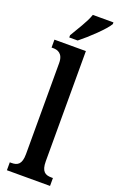

<svg xmlns="http://www.w3.org/2000/svg" viewBox="-181 -1004 646 1050"><g transform="rotate(20 142.0 -479.5)"><path d="M85 -812V-799H134C186 -840 264 -914 284 -949V-959H164C149 -914 112 -859 85 -812ZM13 0H264V-46H255C219 -46 196 -59 196 -119V-760H13V-714H23C47 -714 81 -705 81 -649V-119C81 -59 58 -46 23 -46H13Z"/></g></svg>

Font: Noto Serif Lao ExtraCondensed SemiBold
Style: Regular
Weight: 600
Width: 2
Designer: Monotype Design Team
Foundry: Monotype Imaging Inc.
Version: Version 2.003